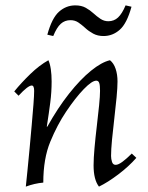

<svg xmlns="http://www.w3.org/2000/svg" viewBox="-20 -679 549 714"><path d="M76 15Q78 -6 82 -43.5Q86 -81 90 -126Q94 -171 98 -214.5Q102 -258 104.5 -292Q107 -326 107 -341Q107 -361 98 -361Q84 -361 49 -323L33 -339Q59 -371 92.5 -403.5Q126 -436 160 -455Q166 -442 169 -421.5Q172 -401 172 -376Q172 -337 167 -298Q162 -259 154 -208H156Q195 -278 237 -331Q279 -384 318.5 -416Q358 -448 389 -455Q403 -444 410 -423Q417 -402 417 -376Q417 -354 413.5 -316.5Q410 -279 405 -237.5Q400 -196 396.5 -159Q393 -122 393 -99Q393 -88 396.5 -77Q400 -66 410 -66Q420 -66 435.5 -77.5Q451 -89 470 -108L487 -92Q459 -60 420 -30.5Q381 -1 348 15Q328 -11 328 -64Q328 -90 331.5 -129Q335 -168 340 -210Q345 -252 348.5 -287Q352 -322 352 -341Q352 -362 349 -370.5Q346 -379 338 -379Q322 -379 291.5 -347.5Q261 -316 226 -264Q193 -215 167 -152Q141 -89 141 0Q108 3 76 15ZM242 -604Q221 -604 206 -590.5Q191 -577 178 -545L156 -550Q173 -612 199.5 -635.5Q226 -659 260 -659Q283 -659 299 -650Q315 -641 327.5 -629.5Q340 -618 353.5 -609Q367 -600 383 -600Q404 -600 419 -614Q434 -628 447 -659L469 -654Q452 -592 425.5 -568.5Q399 -545 365 -545Q343 -545 326.5 -554Q310 -563 297.5 -574.5Q285 -586 272 -595Q259 -604 242 -604Z"/></svg>

Font: Bona Nova
Style: Italic
Weight: 400
Italic angle: -4°
Designer: Mateusz Machalski
Foundry: Capitalics
Version: Version 4.001; ttfautohint (v1.8.3)